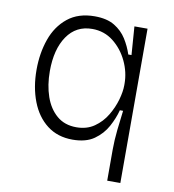

<svg xmlns="http://www.w3.org/2000/svg" viewBox="-78 -593 743 821"><g transform="rotate(10 293.5 -182.5)"><path d="M442 159V24Q442 -16 447 -63Q452 -110 457 -147H443Q434 -112 414 -75Q394 -38 358.5 -13Q323 12 265 12Q200 12 154.5 -23Q109 -58 85.5 -119Q62 -180 62 -256Q62 -328 83.5 -389Q105 -450 151 -487Q197 -524 268 -524Q321 -524 354 -504Q387 -484 406.5 -453Q426 -422 437 -388H451L442 -511H499V159ZM272 -43Q317 -43 349.5 -65.5Q382 -88 402.5 -122.5Q423 -157 433 -192.5Q443 -228 443 -255V-262Q443 -312 420.5 -359.5Q398 -407 358.5 -438Q319 -469 267 -469Q197 -469 158 -412Q119 -355 119 -260Q119 -199 136 -150Q153 -101 187 -72Q221 -43 272 -43Z"/></g></svg>

Font: Bricolage Grotesque 12pt ExtraLight
Style: Regular
Weight: 200
Designer: Mathieu Triay
Foundry: Atelier Triay
Version: Version 1.001; ttfautohint (v1.8.4.7-5d5b);gftools[0.9.33.de